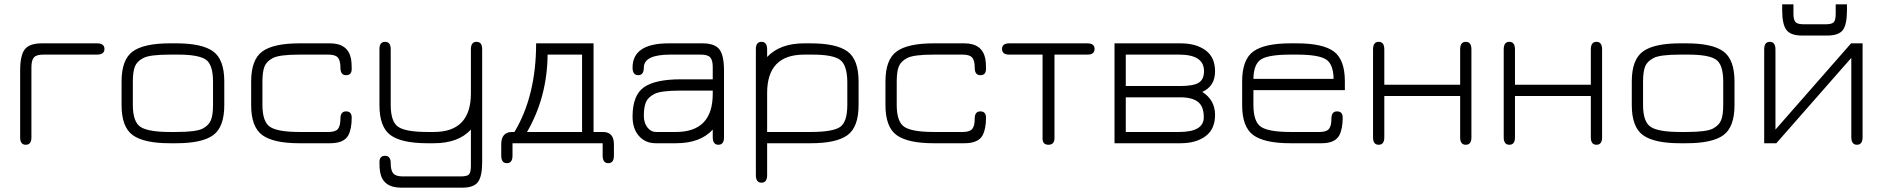

<svg xmlns="http://www.w3.org/2000/svg" viewBox="-20 -661 8690 886"><path d="M427 -409H180Q148 -409 136.5 -396Q125 -383 125 -350V-27Q125 7 99 7Q73 7 73 -27V-335Q73 -406 94.5 -433.5Q116 -461 173 -461H427Q462 -461 462 -435Q462 -409 427 -409Z M793 0H764Q644 0 592.5 -37.5Q541 -75 541 -176V-285Q541 -386 592.5 -423.5Q644 -461 764 -461H793Q913 -461 964 -423.5Q1015 -386 1015 -285V-176Q1015 -75 964 -37.5Q913 0 793 0ZM764 -52H793Q887 -52 916 -68Q944 -83 953.5 -107Q963 -131 963 -177V-284Q963 -364 929 -386.5Q895 -409 802 -409H764Q670 -409 641 -393Q612 -378 602.5 -354Q593 -330 593 -284V-177Q593 -98 629 -75Q665 -52 764 -52Z M1503 0H1362Q1242 0 1190.5 -37.5Q1139 -75 1139 -176V-285Q1139 -386 1190.5 -423.5Q1242 -461 1362 -461H1503Q1586 -461 1600 -389Q1603 -373 1603 -343Q1603 -314 1577 -314Q1551 -314 1551 -348Q1551 -382 1539 -395.5Q1527 -409 1496 -409H1362Q1268 -409 1239 -393Q1210 -378 1200.5 -354Q1191 -330 1191 -284V-177Q1191 -98 1227 -75Q1263 -52 1362 -52H1496Q1528 -52 1539.5 -66Q1551 -80 1551 -114Q1551 -147 1577 -147Q1603 -147 1603 -118Q1603 -66 1587 -36Q1567 0 1503 0Z M1953 -52H1982Q2153 -52 2153 -230V-434Q2153 -468 2179 -468Q2205 -468 2205 -434V87Q2205 153 2185.5 179Q2166 205 2114 205H1831Q1747 205 1734 133Q1731 117 1731 87Q1731 58 1757 58Q1783 58 1783 92Q1783 126 1795 139.5Q1807 153 1838 153H2107Q2136 153 2144.5 143.5Q2153 134 2153 103V-63Q2095 0 1982 0H1953Q1833 0 1782 -37.5Q1731 -75 1731 -176V-434Q1731 -468 1757 -468Q1783 -468 1783 -434V-177Q1783 -98 1818.5 -75Q1854 -52 1953 -52Z M2345 0V57Q2345 92 2319 92Q2293 92 2293 57V5Q2293 -52 2344 -52H2354Q2454 -219 2454 -461H2719V-52H2762Q2813 -52 2813 5V57Q2813 92 2787 92Q2761 92 2761 57V0ZM2412 -52H2666V-409H2507Q2505 -212 2412 -52Z M2899 -349Q2899 -461 3066 -461H3221Q3278 -461 3299.5 -433.5Q3321 -406 3321 -335V-27Q3321 7 3295 7Q3269 7 3269 -28V-63Q3212 0 3099 0H3006Q2958 0 2928.5 -33.5Q2899 -67 2899 -123Q2899 -221 2951 -258Q3003 -295 3122 -295H3269V-352Q3269 -383 3257.5 -396Q3246 -409 3214 -409H3073Q2951 -409 2951 -349Q2951 -314 2925 -314Q2899 -314 2899 -349ZM3006 -52H3099Q3269 -52 3269 -228V-243H3122Q3028 -243 2999 -227Q2970 -212 2960.5 -189Q2951 -166 2951 -127Q2951 -94 2967.5 -73Q2984 -52 3006 -52Z M3942 -285V-176Q3942 -75 3891 -37.5Q3840 0 3721 0H3520V147Q3520 182 3494 182Q3468 182 3468 147V-434Q3468 -468 3494 -468Q3520 -468 3520 -433V-398Q3579 -461 3691 -461H3720Q3840 -461 3891 -423.5Q3942 -386 3942 -285ZM3890 -177V-284Q3889 -363 3855 -386Q3821 -409 3729 -409H3691Q3520 -409 3520 -232V-52H3721Q3823 -52 3856.5 -75Q3890 -98 3890 -177Z M4430 0H4289Q4169 0 4117.5 -37.5Q4066 -75 4066 -176V-285Q4066 -386 4117.5 -423.5Q4169 -461 4289 -461H4430Q4513 -461 4527 -389Q4530 -373 4530 -343Q4530 -314 4504 -314Q4478 -314 4478 -348Q4478 -382 4466 -395.5Q4454 -409 4423 -409H4289Q4195 -409 4166 -393Q4137 -378 4127.5 -354Q4118 -330 4118 -284V-177Q4118 -98 4154 -75Q4190 -52 4289 -52H4423Q4455 -52 4466.5 -66Q4478 -80 4478 -114Q4478 -147 4504 -147Q4530 -147 4530 -118Q4530 -66 4514 -36Q4494 0 4430 0Z M4637 -461H4998Q5031 -461 5031 -435Q5031 -409 4998 -409H4846V-24Q4846 7 4818 7Q4791 7 4791 -22V-409H4637Q4604 -409 4604 -435Q4604 -461 4637 -461Z M5123 0V-461H5428Q5499 -461 5543 -429Q5587 -397 5587 -332Q5587 -263 5528 -237Q5587 -199 5587 -131Q5587 -65 5543 -32.5Q5499 0 5428 0ZM5421 -409H5175V-264H5425Q5486 -264 5511 -279Q5536 -294 5536 -333Q5536 -409 5421 -409ZM5175 -52H5421Q5535 -52 5535 -120Q5535 -170 5508 -191Q5481 -212 5425 -212H5175Z M6186 -285V-245H5764V-177Q5764 -98 5800 -75Q5836 -52 5935 -52H6069Q6101 -52 6112.5 -66Q6124 -80 6124 -114Q6124 -147 6150 -147Q6176 -147 6176 -118Q6176 -66 6160 -36Q6140 0 6079 0H5935Q5815 0 5763.5 -37.5Q5712 -75 5712 -176V-285Q5712 -386 5763.5 -423.5Q5815 -461 5935 -461H5964Q6084 -461 6135 -423.5Q6186 -386 6186 -285ZM5964 -409H5935Q5835 -409 5800 -387.5Q5765 -366 5764 -297H6134Q6133 -366 6098 -387.5Q6063 -409 5964 -409Z M6368 -218V-27Q6368 7 6342 7Q6316 7 6316 -27V-433Q6316 -468 6342 -468Q6368 -468 6368 -433V-270H6718V-433Q6718 -468 6744 -468Q6770 -468 6770 -433V-27Q6770 7 6744 7Q6718 7 6718 -27V-218Z M6971 -218V-27Q6971 7 6945 7Q6919 7 6919 -27V-433Q6919 -468 6945 -468Q6971 -468 6971 -433V-270H7321V-433Q7321 -468 7347 -468Q7373 -468 7373 -433V-27Q7373 7 7347 7Q7321 7 7321 -27V-218Z M7762 0H7733Q7613 0 7561.5 -37.5Q7510 -75 7510 -176V-285Q7510 -386 7561.5 -423.5Q7613 -461 7733 -461H7762Q7882 -461 7933 -423.5Q7984 -386 7984 -285V-176Q7984 -75 7933 -37.5Q7882 0 7762 0ZM7733 -52H7762Q7856 -52 7885 -68Q7913 -83 7922.5 -107Q7932 -131 7932 -177V-284Q7932 -364 7898 -386.5Q7864 -409 7771 -409H7733Q7639 -409 7610 -393Q7581 -378 7571.5 -354Q7562 -330 7562 -284V-177Q7562 -98 7598 -75Q7634 -52 7733 -52Z M8503 -641V-614Q8503 -548 8484 -522.5Q8465 -497 8412 -497H8295Q8243 -497 8223.5 -523Q8204 -549 8204 -614V-641H8256V-598Q8256 -569 8265.5 -559Q8275 -549 8303 -549H8405Q8433 -549 8442 -558.5Q8451 -568 8451 -598V-641ZM8522 -461H8575V-28Q8575 7 8549 7Q8523 7 8523 -29V-394L8177 0H8121V-433Q8121 -468 8147 -468Q8173 -468 8173 -432V-63Z"/></svg>

Font: Jura
Style: Regular
Weight: 400
Designer: Daniel Johnson, Alexei Vanyashin
Foundry: Daniel Johnson
Version: Version 5.103